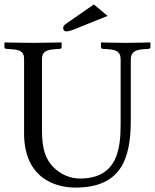

<svg xmlns="http://www.w3.org/2000/svg" viewBox="-20 -839 701 869"><path d="M321 10C526 10 572 -117 572 -295V-570C572 -598 586 -613 627 -616L653 -618C658 -618 661 -621 661 -626V-645L659 -647C659 -647 585 -645 549 -645C510 -645 439 -647 439 -647L437 -645V-626C437 -621 441 -618 445 -618L472 -616C512 -613 526 -601 526 -570V-277C526 -165 511 -31 342 -31C294 -31 253 -52 223 -81C170 -134 170 -204 170 -269V-572C170 -600 184 -613 225 -616L251 -618C256 -618 259 -621 259 -626V-645L257 -647C257 -647 164 -645 128 -645C89 -645 2 -647 2 -647L0 -645V-626C0 -621 4 -618 8 -618L35 -616C74 -613 89 -603 89 -572V-236C89 -32 231 10 321 10ZM405 -819 281 -733C268 -724 266 -719 266 -712C266 -702 271 -697 280 -697C289 -697 302 -700 323 -709L467 -767Z"/></svg>

Font: Linux Libertine O C
Style: Regular
Weight: 400
Designer: Philipp H. Poll
Foundry: Philipp H. Poll
Version: Version 4.0.3